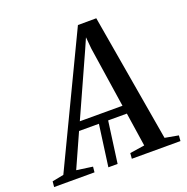

<svg xmlns="http://www.w3.org/2000/svg" viewBox="-198 -872 971 996"><g transform="rotate(-20 287.0 -374.0)"><path d="M233 0 265 -235.5H316L284 0ZM-66.5 0 -63.5 -30.5 0 -43 337 -747.5 438.5 -748 559 -44 633.5 -30.5 631 0H362.5L365 -30.5L446.5 -43L418.5 -229H154.5L71 -43L159.5 -30.5L156.5 0ZM175.5 -275H411L360.5 -608.5L354.5 -673.5L329 -615.5Z"/></g></svg>

Font: Merriweather 72pt
Style: Italic
Weight: 400
Italic angle: -7.8°
Version: Version 2.101